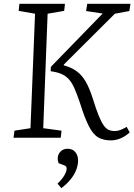

<svg xmlns="http://www.w3.org/2000/svg" viewBox="-20 -723 705 1008"><path d="M562 14Q523 14 496 -1.5Q469 -17 447 -59.5Q425 -102 400 -182Q384 -230 370 -261Q356 -292 339 -309.5Q322 -327 299.5 -336Q277 -345 246 -349L247 -372L519 -652L432 -665L438 -703H665L659 -665L583 -651L315 -384V-380Q355 -369 382.5 -349Q410 -329 430 -294.5Q450 -260 468 -203Q484 -151 497.5 -117.5Q511 -84 523.5 -66Q536 -48 550 -41.5Q564 -35 583 -35Q598 -35 613 -41Q628 -47 645 -57L661 -28Q641 -9 615 2.5Q589 14 562 14ZM51 0 56 -37 140 -50 164 -651 78 -666 82 -703H321L317 -666L230 -651L207 -50L303 -37L299 0ZM302 265 282 241Q295 229 306 215Q317 201 323.5 187Q330 173 330 163Q330 156 327 151.5Q324 147 315 144L288 134Q281 117 284 99.5Q287 82 300.5 70Q314 58 335 58Q361 58 375.5 75.5Q390 93 390 121Q390 141 381 166.5Q372 192 352 217Q332 242 302 265Z"/></svg>

Font: Literata 18pt Light
Style: Italic
Weight: 300
Italic angle: -2°
Designer: Latin by Veronika Burian and Jose Scaglione. Greek by Irene Vlachou. Cyrillic by Vera Evstafieva
Foundry: TypeTogether
Version: Version 3.103;gftools[0.9.29]